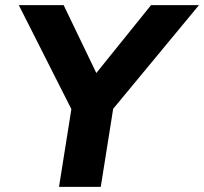

<svg xmlns="http://www.w3.org/2000/svg" viewBox="-20 -725 792 745"><path d="M209 0 267 -365 279 -258 53 -705H227L356 -437H350L566 -705H752L382 -258L429 -365L371 0Z"/></svg>

Font: Nunito Sans 8pt ExtraBold
Style: Italic
Weight: 800
Italic angle: -9°
Version: Version 3.101;gftools[0.9.27]